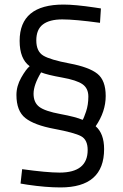

<svg xmlns="http://www.w3.org/2000/svg" viewBox="-20 -671 539 841"><path d="M418 -571Q309 -586 253 -586Q197 -586 168 -564Q139 -542 139 -494Q139 -446 169.5 -427.5Q200 -409 285 -393Q370 -377 406.5 -348Q443 -319 443 -250.5Q443 -182 399 -118Q436 -86 436 -18Q436 150 245 150Q181 150 100 138L70 133L77 70Q186 85 241 85Q364 85 364 -14Q364 -59 335 -74.5Q306 -90 218 -106.5Q130 -123 91 -154Q52 -185 52 -255Q52 -294 73 -331Q94 -368 110 -381Q66 -413 66 -492Q66 -651 258 -651Q309 -651 396 -638L422 -634ZM160 -354Q127 -299 127 -260.5Q127 -222 152 -203Q177 -184 244.5 -171.5Q312 -159 342 -146Q347 -153 357 -182.5Q367 -212 367 -248Q367 -284 341.5 -302Q316 -320 251.5 -331.5Q187 -343 160 -354Z"/></svg>

Font: Titillium Web
Style: Regular
Weight: 400
Version: Version 1.002;PS 57.000;hotconv 1.0.70;makeotf.lib2.5.55311